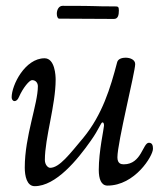

<svg xmlns="http://www.w3.org/2000/svg" viewBox="-20 -628 565 659"><path d="M175 -581C175 -572 178 -564 183 -564C219 -564 353 -563 371 -563C385 -563 388 -576 388 -592C388 -605 385 -606 375 -606C288 -606 335 -608 195 -608C181 -608 175 -593 175 -581ZM20 -294C20 -287 24 -281 30 -281C35 -281 41 -285 45 -295C59 -327 81 -353 90 -353C103 -353 110 -343 110 -332C110 -271 65 -161 65 -53C65 -24 72 11 99 11C172 11 246 -80 291 -144C321 -186 326 -208 332 -208C335 -208 337 -204 337 -197C337 -188 319 -109 319 -45C319 -14 327 9 349 9C443 9 505 -93 505 -117C505 -126 504 -138 491 -138C470 -138 466 -64 405 -64C396 -64 383 -66 383 -88C383 -139 444 -381 444 -408C444 -423 427 -430 411 -430C401 -430 385 -427 382 -414C359 -326 331 -234 266 -155C219 -99 184 -52 152 -52C145 -52 134 -62 134 -79C134 -155 171 -267 171 -355C171 -367 169 -428 133 -428C66 -428 20 -336 20 -294Z"/></svg>

Font: OFL Sorts Mill Goudy
Style: Italic
Weight: 500
Italic angle: -6°
Version: Version 003.000